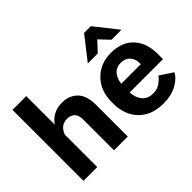

<svg xmlns="http://www.w3.org/2000/svg" viewBox="-139 -1096 1430 1430"><g transform="rotate(-45 576.0 -380.5)"><path d="M63.5 0H208.5V-341.3Q220.9 -376.2 244.8 -395Q268.6 -413.8 302.5 -413.8Q340.3 -413.8 362.8 -392.6Q385.3 -371.3 385.3 -321V0H530.3V-329.3Q530.3 -433.1 483.2 -479.2Q436 -525.4 363.8 -525.4Q307.6 -525.4 269.4 -503.4Q231.2 -481.4 208.3 -447.3V-747.6H63.5Z M627 -250Q627 -130.4 698.2 -57.7Q769.5 14.9 894.5 14.9Q973.4 14.9 1031.6 -15.7Q1089.8 -46.4 1114.3 -93L1012.5 -160.2Q993.7 -133.5 963.4 -113Q933.1 -92.5 891.8 -92.5Q832.3 -92.5 801.8 -133.1Q771.2 -173.6 771.2 -242.4V-273.4Q771.2 -344 799.6 -384.6Q827.9 -425.3 882.3 -425.3Q929.2 -425.3 954.7 -395.9Q980.2 -366.5 980 -323.7V-312.5H725.8V-222.2H1123.5V-274.2Q1123.5 -394 1059.3 -462Q995.1 -530 882.6 -530Q770.8 -530 698.9 -457.5Q627 -385 627 -265.6ZM916.7 -775.9H845.9L704.8 -595.7H809.6L881.3 -672.6L953.9 -595.7H1059.6Z"/></g></svg>

Font: Roboto Flex
Style: Regular
Weight: 400
Designer: Berlow after Robertson
Foundry: Google
Version: Version 3.200;gftools[0.9.32]